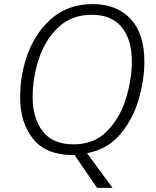

<svg xmlns="http://www.w3.org/2000/svg" viewBox="-20 -745 759 935"><path d="M453 170H528L404 1Q504 -18 565.5 -91Q627 -164 655 -260Q683 -356 683 -445Q683 -582 615.5 -653.5Q548 -725 432 -725Q316 -725 237.5 -660Q159 -595 118.5 -491.5Q78 -388 78 -272Q78 -148 140.5 -69.5Q203 9 331 10H343ZM338 -42Q238 -42 188.5 -105Q139 -168 139 -273Q139 -368 170 -460.5Q201 -553 265 -613Q329 -673 428 -673Q523 -673 572.5 -612.5Q622 -552 622 -446Q622 -356 592.5 -262.5Q563 -169 500.5 -105.5Q438 -42 338 -42Z"/></svg>

Font: Noto Sans UI Light
Style: Italic
Weight: 300
Italic angle: -12°
Designer: Monotype Design Team
Foundry: Monotype Imaging Inc.
Version: Version 1.901